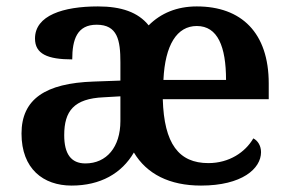

<svg xmlns="http://www.w3.org/2000/svg" viewBox="-20 -568 902 598"><path d="M203 10C293 10 359 -28 397 -93C437 -26 508 10 606 10C734 10 793 -43 793 -94C793 -114 783 -130 769 -137C744 -94 694 -60 629 -60C537 -60 491 -120 487 -259H817V-308C817 -466 732 -548 593 -548C531 -548 481 -527 443 -489C410 -530 358 -548 285 -548C177 -548 89 -520 89 -448C89 -400 128 -383 205 -383C205 -445 220 -491 281 -491C346 -491 355 -443 355 -374V-317L272 -314C121 -309 47 -259 47 -152C47 -42 115 10 203 10ZM489 -319C494 -428 531 -487 593 -487C658 -487 684 -423 684 -319ZM246 -59C201 -59 180 -89 180 -147C180 -222 210 -261 303 -265L355 -268V-191C355 -110 312 -59 246 -59Z"/></svg>

Font: Noto Serif Semi
Style: Regular
Weight: 600
Designer: Monotype Design Team
Foundry: Monotype Imaging Inc.
Version: Version 1.002